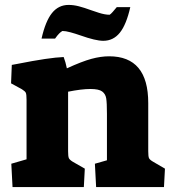

<svg xmlns="http://www.w3.org/2000/svg" viewBox="-20 -762 700 781"><path d="M26 -96 88 -114V-356Q88 -378 85 -384.5Q82 -391 69 -399L25 -423L28 -498L50 -502Q181 -528 239 -530Q247 -509 252 -484Q313 -512 351.5 -522.5Q390 -533 424 -533Q583 -533 583 -343V-147Q583 -126 586 -119Q589 -112 603 -104L651 -76L647 -1H371L366 -96L415 -110V-299Q415 -344 412 -362Q409 -380 395.5 -390Q382 -400 348 -400Q312 -400 257 -389V-147Q257 -126 260 -119Q263 -112 276 -104L325 -76L321 -1H31ZM307 -618Q287 -625 267 -630.5Q247 -636 234 -636Q228 -633 220.5 -625.5Q213 -618 204 -605H149Q165 -676 191.5 -709Q218 -742 259 -742Q279 -742 300.5 -736.5Q322 -731 352 -720Q357 -718 382 -710Q407 -702 426 -702Q431 -705 438 -713Q445 -721 455 -733H510Q494 -662 467.5 -629Q441 -596 400 -596Q369 -596 307 -618Z"/></svg>

Font: Suez One
Style: Regular
Weight: 400
Version: Version 1.000